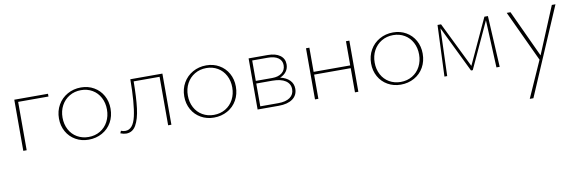

<svg xmlns="http://www.w3.org/2000/svg" viewBox="-50 -816 4547 1509"><g transform="rotate(-10 2223.0 -61.5)"><path d="M359 -386H117V0H90V-408H359Z M410 -201Q410 -261 437.5 -309Q465 -357 513.5 -384.5Q562 -412 622 -412Q679 -412 725 -385.5Q771 -359 797 -312.5Q823 -266 823 -208Q823 -147 796 -99Q769 -51 720.5 -24Q672 3 612 3Q555 3 508.5 -23.5Q462 -50 436 -96.5Q410 -143 410 -201ZM794 -206Q794 -259 771.5 -301.5Q749 -344 709 -367.5Q669 -391 619 -391Q567 -391 526 -366.5Q485 -342 462 -299.5Q439 -257 439 -203Q439 -150 461.5 -107.5Q484 -65 524.5 -41.5Q565 -18 615 -18Q667 -18 708 -42.5Q749 -67 771.5 -110Q794 -153 794 -206Z M1272 0H1246V-387H1039Q1038 -258 1027.5 -173.5Q1017 -89 989.5 -41Q962 7 911 7Q891 7 865 -3L873 -22Q890 -15 908 -15Q970 -15 992.5 -115Q1015 -215 1016 -408H1272Z M1410 -201Q1410 -261 1437.5 -309Q1465 -357 1513.5 -384.5Q1562 -412 1622 -412Q1679 -412 1725 -385.5Q1771 -359 1797 -312.5Q1823 -266 1823 -208Q1823 -147 1796 -99Q1769 -51 1720.5 -24Q1672 3 1612 3Q1555 3 1508.5 -23.5Q1462 -50 1436 -96.5Q1410 -143 1410 -201ZM1794 -206Q1794 -259 1771.5 -301.5Q1749 -344 1709 -367.5Q1669 -391 1619 -391Q1567 -391 1526 -366.5Q1485 -342 1462 -299.5Q1439 -257 1439 -203Q1439 -150 1461.5 -107.5Q1484 -65 1524.5 -41.5Q1565 -18 1615 -18Q1667 -18 1708 -42.5Q1749 -67 1771.5 -110Q1794 -153 1794 -206Z M2280 -110Q2280 -58 2240 -29Q2200 0 2129 0H1960V-408H2113Q2175 -408 2210.5 -382Q2246 -356 2246 -311Q2246 -278 2228 -253.5Q2210 -229 2178 -216Q2226 -205 2253 -177.5Q2280 -150 2280 -110ZM1985 -387V-224H2116Q2165 -224 2193.5 -246.5Q2222 -269 2222 -308Q2222 -345 2192.5 -366Q2163 -387 2110 -387ZM2255 -110Q2255 -154 2218 -178.5Q2181 -203 2113 -203H1985V-21H2129Q2189 -21 2222 -44.5Q2255 -68 2255 -110Z M2764 -408V0H2737V-193H2445V0H2418V-408H2445V-215H2737V-408Z M2901 -201Q2901 -261 2928.5 -309Q2956 -357 3004.5 -384.5Q3053 -412 3113 -412Q3170 -412 3216 -385.5Q3262 -359 3288 -312.5Q3314 -266 3314 -208Q3314 -147 3287 -99Q3260 -51 3211.5 -24Q3163 3 3103 3Q3046 3 2999.5 -23.5Q2953 -50 2927 -96.5Q2901 -143 2901 -201ZM3285 -206Q3285 -259 3262.5 -301.5Q3240 -344 3200 -367.5Q3160 -391 3110 -391Q3058 -391 3017 -366.5Q2976 -342 2953 -299.5Q2930 -257 2930 -203Q2930 -150 2952.5 -107.5Q2975 -65 3015.5 -41.5Q3056 -18 3106 -18Q3158 -18 3199 -42.5Q3240 -67 3262.5 -110Q3285 -153 3285 -206Z M3866 0 3849 -379 3679 -11H3665L3486 -379L3473 0H3451L3468 -409H3496L3674 -46L3842 -409H3870L3892 0Z M4409 -408 4110 289H4081L4210 -1L4020 -408H4050L4224 -33L4380 -408Z"/></g></svg>

Font: Ysabeau Extralight
Style: Regular
Weight: 200
Designer: Christian Thalmann (Catharsis Fonts)
Version: Version 0.003